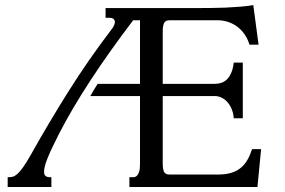

<svg xmlns="http://www.w3.org/2000/svg" viewBox="-20 -748 1139 768"><path d="M428.7 -633.8Q433.1 -639.6 436.3 -646.7Q439.5 -653.8 439.5 -660.2Q439.5 -667 434.6 -671.9Q429.7 -676.8 417 -676.8H402.3V-715.8H775.4Q795.9 -715.8 823.7 -716.1Q851.6 -716.3 881.6 -717.5Q911.6 -718.8 940.9 -721.2Q970.2 -723.6 993.2 -727.5L1014.2 -569.3H978Q970.2 -594.2 957 -612.5Q943.8 -630.9 927 -642.8Q910.2 -654.8 890.4 -660.9Q870.6 -667 849.6 -667H658.2Q640.6 -667 635.7 -654.5Q630.9 -642.1 630.9 -624.5V-412.6H838.9Q853.5 -412.6 866.2 -417Q878.9 -421.4 888.7 -431.4Q898.4 -441.4 905.3 -457.5Q912.1 -473.6 915 -497.6H951.2V-274.9H915Q913.6 -295.4 906.7 -311.8Q899.9 -328.1 889.6 -339.6Q879.4 -351.1 866.5 -357.4Q853.5 -363.8 838.9 -363.8H630.9V-91.3Q630.9 -73.7 635.7 -61.8Q640.6 -49.8 658.2 -49.8H851.1Q882.3 -49.8 904.8 -56.6Q927.2 -63.5 943.1 -76.7Q959 -89.8 969.7 -108.6Q980.5 -127.4 988.3 -151.4H1024.4L1009.8 0H497.6V-39.1H512.2Q521 -39.1 526.4 -43.9Q531.7 -48.8 534.9 -56.4Q538.1 -64 539.1 -73.2Q540 -82.5 540 -91.3V-363.8H341.3Q348.1 -376.5 355.5 -388.4Q362.8 -400.4 370.6 -412.6H540V-667H512.7Q418.9 -543.9 344 -429.7Q269 -315.4 216.3 -213.4Q200.2 -181.6 188.7 -157.2Q177.2 -132.8 169.9 -114.5Q162.6 -96.2 159.4 -83.3Q156.2 -70.3 156.2 -61.5Q156.2 -48.3 162.8 -43.7Q169.4 -39.1 179.7 -39.1H185.5V0H10.7V-39.1H13.2Q22 -39.1 30.5 -41Q39.1 -43 49.3 -52Q59.6 -61 72.8 -79.6Q85.9 -98.1 104.5 -130.9Q173.8 -254.9 253.2 -381.3Q332.5 -507.8 428.7 -633.8Z"/></svg>

Font: Arian Grqi
Style: Regular
Weight: 400
Designer: Ruben Hakobyan (Tarumian)
Foundry: Ruben Hakobyan (Tarumian)
Version: Version 1.003